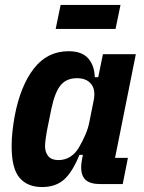

<svg xmlns="http://www.w3.org/2000/svg" viewBox="-20 -744 583 776"><path d="M386 0Q345 0 326.5 -16.5Q308 -33 308 -69Q308 -77 309 -84Q310 -91 312 -103L315 -118H301Q272 -47 238 -17.5Q204 12 150 12Q91 12 59 -25.5Q27 -63 27 -153Q27 -184 30.5 -214.5Q34 -245 39 -273Q62 -396 116.5 -466.5Q171 -537 257 -537Q311 -537 336.5 -508Q362 -479 363 -432H377L396 -525H529L445 -106H497L476 0ZM216 -97Q243 -97 264 -110.5Q285 -124 299 -148Q313 -172 324.5 -198Q336 -224 341 -250L359 -340Q367 -382 348 -405Q329 -428 291 -428Q249 -428 225.5 -400Q202 -372 188 -306L174 -237Q169 -214 165.5 -190Q162 -166 162 -153Q162 -129 175 -113Q188 -97 216 -97ZM225 -724H467L447 -627H205Z"/></svg>

Font: IBM Plex Sans Cond
Style: Bold Italic
Weight: 700
Width: 3
Italic angle: -11°
Designer: Mike Abbink, Paul van der Laan, Pieter van Rosmalen
Foundry: Bold Monday
Version: Version 1.3